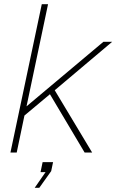

<svg xmlns="http://www.w3.org/2000/svg" viewBox="-20 -730 557 919"><path d="M30 0H60L97 -177L219 -279L385 0H421L242 -298L517 -530H475L107 -221L210 -710H180ZM146 169H168L225 89L234 46H184L174 94H198Z"/></svg>

Font: Geist Thin
Style: Italic
Weight: 100
Italic angle: -12°
Designer: Basement.studio, Andrés Briganti, Mateo Zaragoza
Foundry: Basement.studio, Vercel, Andrés Briganti, Guido Ferreyra, Mateo Zaragoza
Version: Version 1.500